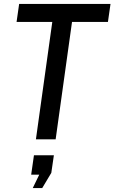

<svg xmlns="http://www.w3.org/2000/svg" viewBox="-20 -706 580 973"><path d="M245 -595H64L77 -686H540L527 -595H345L262 0H162ZM179 179H138L152 81H253L240 170L194 247H146Z"/></svg>

Font: Archivo Narrow Medium
Style: Italic
Weight: 500
Italic angle: -8°
Designer: Hector Gatti
Foundry: Omnibus-Type
Version: Version 2.001